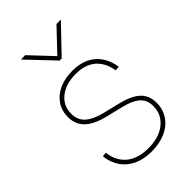

<svg xmlns="http://www.w3.org/2000/svg" viewBox="-228 -831 923 923"><g transform="rotate(-45 233.5 -370.0)"><path d="M234.4 8.8Q181.2 8.8 142.1 -9.5Q103 -27.8 79.8 -61.5Q56.6 -95.2 51.3 -141.1L73.7 -143.6Q80.6 -82.5 121.8 -48.1Q163.1 -13.7 234.4 -13.7Q306.6 -13.7 350.3 -48.8Q394 -84 394 -140.6Q394 -183.1 366.5 -206.5Q338.9 -230 285.2 -242.7L197.8 -264.2Q132.8 -279.8 99.4 -311Q65.9 -342.3 65.9 -393.1Q65.9 -436 87.6 -468.3Q109.4 -500.5 148.4 -518.3Q187.5 -536.1 238.8 -536.1Q286.6 -536.1 322 -519.5Q357.4 -502.9 380.1 -470.9Q402.8 -439 410.2 -392.1L387.7 -389.6Q377 -451.2 339.6 -482.4Q302.2 -513.7 238.8 -513.7Q171.4 -513.7 129.9 -480.7Q88.4 -447.8 88.4 -393.1Q88.4 -350.6 116.9 -325.2Q145.5 -299.8 201.7 -286.1L290 -264.6Q351.1 -250 383.8 -220.7Q416.5 -191.4 416.5 -140.6Q416.5 -96.2 393.8 -62.5Q371.1 -28.8 330.1 -10Q289.1 8.8 234.4 8.8ZM131.3 -749 237.3 -636.7 343.8 -749H371.6V-747.1L244.1 -613.8H230L103.5 -747.1V-749Z"/></g></svg>

Font: Inter 24pt Thin
Style: Regular
Weight: 250
Designer: Rasmus Andersson
Foundry: rsms
Version: Version 4.001;git-66647c0bb